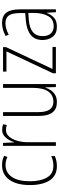

<svg xmlns="http://www.w3.org/2000/svg" viewBox="646 -1226 589 1922"><g transform="rotate(-90 941.0 -264.5)"><path d="M240 10Q143 10 96.5 -62.5Q50 -135 50 -259Q50 -393 103 -466Q156 -539 250 -539Q302 -539 343 -518L331 -485Q294 -504 251 -504Q175 -504 131.5 -441Q88 -378 88 -260Q88 -155 125 -90Q162 -25 243 -25Q292 -25 340 -46V-11Q320 -1 293.5 4.5Q267 10 240 10Z M604 -538Q618 -538 632 -535.5Q646 -533 659 -527L651 -491Q641 -495 629 -497.5Q617 -500 603 -500Q563 -500 535.5 -468.5Q508 -437 493.5 -387.5Q479 -338 479 -283V0H442V-529H472L477 -420H480Q489 -448 505 -475Q521 -502 545.5 -520Q570 -538 604 -538Z M1061 -529V0H1031L1028 -104H1025Q1016 -75 998 -49Q980 -23 951 -6.5Q922 10 879 10Q742 10 742 -170V-529H780V-178Q780 -98 806.5 -61.5Q833 -25 883 -25Q949 -25 986 -75.5Q1023 -126 1023 -233V-529Z M1433 0H1169V-29L1388 -495H1186V-529H1431V-500L1212 -34H1433Z M1672 -539Q1743 -539 1776 -496Q1809 -453 1809 -357V0H1780L1775 -92H1773Q1758 -51 1727 -20.5Q1696 10 1634 10Q1567 10 1534.5 -32Q1502 -74 1502 -133Q1502 -212 1553.5 -252.5Q1605 -293 1699 -301L1772 -307V-353Q1772 -437 1747.5 -471Q1723 -505 1670 -505Q1644 -505 1616 -497.5Q1588 -490 1556 -472L1542 -503Q1572 -520 1605 -529.5Q1638 -539 1672 -539ZM1702 -271Q1622 -264 1581.5 -230.5Q1541 -197 1541 -133Q1541 -80 1567 -51Q1593 -22 1640 -22Q1709 -22 1740.5 -76Q1772 -130 1773 -218V-276Z"/></g></svg>

Font: Noto Sans Khmer UI Condensed ExtraLight
Style: Regular
Weight: 200
Width: 3
Designer: Danh Hong and the Monotype Design Team
Foundry: Monotype Imaging Inc.
Version: Version 2.002; ttfautohint (v1.8.4.7-5d5b)